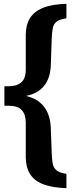

<svg xmlns="http://www.w3.org/2000/svg" viewBox="-20 -784 390 1006"><path d="M3 -268V-332H24Q68 -332 91.5 -352.5Q115 -373 115 -420V-601Q115 -654 137 -689Q159 -724 205.5 -743Q252 -762 328 -764V-688Q293 -683 277 -671Q261 -659 256.5 -636.5Q252 -614 251 -579L246 -437Q242 -365 202.5 -324.5Q163 -284 87 -277ZM328 202Q252 199 205.5 181Q159 163 137 127Q115 91 115 39V-142Q115 -184 94 -207Q73 -230 24 -230H3V-294L88 -286Q161 -278 201.5 -235.5Q242 -193 246 -118L251 17Q252 50 256 72.5Q260 95 275.5 108Q291 121 328 127Z"/></svg>

Font: Piazzolla Thin Black
Style: Regular
Weight: 900
Version: Version 2.005